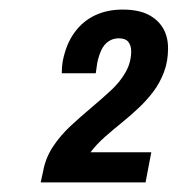

<svg xmlns="http://www.w3.org/2000/svg" viewBox="-20 -821 371 401"><path d="M65 -440 70 -463Q75 -491 90.5 -514.5Q106 -538 127 -557.5Q148 -577 170 -595.5Q192 -614 211.5 -632Q231 -650 242.5 -670.5Q254 -691 254 -714Q254 -726 248 -733.5Q242 -741 228 -741Q216 -741 206.5 -734.5Q197 -728 191.5 -716Q186 -704 183 -689L180 -668H109Q109 -675 109.5 -681Q110 -687 111 -693Q118 -729 135.5 -753Q153 -777 178.5 -789Q204 -801 236 -801Q268 -801 288.5 -791Q309 -781 320 -763Q331 -745 331 -720Q331 -693 322.5 -670.5Q314 -648 300.5 -630Q287 -612 269.5 -595.5Q252 -579 234 -564.5Q216 -550 199 -535Q182 -520 169 -503H296L284 -440Z"/></svg>

Font: Archivo Condensed
Style: Bold Italic
Weight: 700
Width: 3
Italic angle: -10°
Designer: Hector Gatti
Foundry: Omnibus-Type
Version: Version 2.001